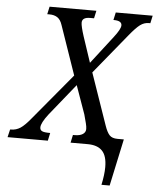

<svg xmlns="http://www.w3.org/2000/svg" viewBox="-105 -765 837 1026"><g transform="rotate(5 314.0 -252.0)"><path d="M490 114Q490 54 464 27Q438 0 386 0H294L303 -42H313Q340 -42 355.5 -52Q371 -62 371 -80Q371 -92 366.5 -110Q362 -128 354 -157L300 -309L163 -139Q126 -91 126 -67Q126 -53 137.5 -47.5Q149 -42 178 -42H181L172 0H-44L-34 -42H-30Q-2 -42 21 -57Q44 -72 78 -114L282 -359L191 -622Q182 -650 165 -661.5Q148 -673 122 -673H110L119 -714H370L361 -673H340Q297 -673 297 -644Q297 -625 314 -572L360 -434L475 -583Q510 -628 510 -648Q510 -673 467 -673H465L474 -714H672L663 -673H655Q630 -673 608.5 -657Q587 -641 552 -598L377 -384L473 -107Q485 -72 499 -57Q513 -42 542 -42H576L522 210H478Q490 155 490 114Z"/></g></svg>

Font: Noto Serif Narrow
Style: Italic
Weight: 400
Width: 4
Italic angle: -12°
Designer: Monotype Design Team
Foundry: Monotype Imaging Inc.
Version: Version 1.001